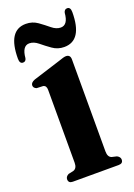

<svg xmlns="http://www.w3.org/2000/svg" viewBox="-123 -664 498 714"><g transform="rotate(-20 126.0 -307.0)"><path d="M190 -428.5V-64.5Q190 -42 204.5 -37L224 -32.5Q236.5 -26 236.5 -15.5Q236.5 0 219 0H37.5Q20.5 0 20.5 -15.5Q20.5 -26 32.5 -32.5L53 -37Q68 -42 68 -64V-352.5Q68 -369 56 -372L30 -373Q18 -377.5 18 -388Q18 -399 34.5 -405.5L142.5 -439.5Q164.5 -447.5 172.5 -447.5Q190 -447.5 190 -428.5ZM179.5 -481.5Q154 -481.5 133.5 -496Q113 -510.5 95.8 -524.8Q78.5 -539 61 -539Q33 -539 29 -492Q26.5 -479.5 15.5 -479.5Q2 -479.5 2 -499.5Q2 -611.5 73.5 -611.5Q99.5 -611.5 119.8 -597Q140 -582.5 157.2 -568.2Q174.5 -554 192 -554Q220.5 -554 224 -600.5Q227 -613.5 238 -613.5Q251.5 -613.5 251.5 -593.5Q251.5 -481.5 179.5 -481.5Z"/></g></svg>

Font: Fraunces 144pt S050 SemiBold
Style: Regular
Weight: 600
Version: Version 1.000; ttfautohint (v1.8.3)